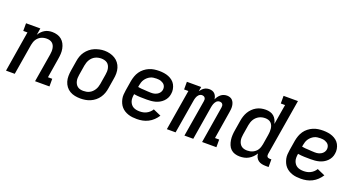

<svg xmlns="http://www.w3.org/2000/svg" viewBox="-44 -1354 3688 1981"><g transform="rotate(20 1800.0 -363.5)"><path d="M36 0 109 -446H63V-530H220L208 -456Q219 -475 234.5 -491Q250 -507 268.5 -518Q287 -529 308 -533.5Q329 -538 349 -538Q378 -538 405 -530Q432 -522 452.5 -505Q473 -488 485.5 -464Q498 -440 503.5 -412.5Q509 -385 507.5 -356.5Q506 -328 501 -299L466 -84H513V0H355L407 -313Q410 -330 410.5 -347Q411 -364 408.5 -380Q406 -396 399 -410.5Q392 -425 380 -435Q368 -445 352 -449.5Q336 -454 319 -454Q303 -454 288 -451Q273 -448 258 -441Q243 -434 230.5 -422.5Q218 -411 209.5 -397.5Q201 -384 196 -368.5Q191 -353 188 -338L132 0Z M854 8Q823 8 793 2Q763 -4 737.5 -19Q712 -34 694.5 -57.5Q677 -81 668.5 -109.5Q660 -138 660.5 -169Q661 -200 666 -231L684 -341Q688 -368 697.5 -395Q707 -422 724 -445.5Q741 -469 764 -488Q787 -507 813.5 -518Q840 -529 867 -535Q894 -541 922 -541Q953 -541 982.5 -533.5Q1012 -526 1037 -511Q1062 -496 1080 -472.5Q1098 -449 1106.5 -420.5Q1115 -392 1115 -361Q1115 -330 1109 -299L1091 -189Q1087 -162 1077.5 -135.5Q1068 -109 1051.5 -85Q1035 -61 1012 -42.5Q989 -24 962.5 -12.5Q936 -1 908.5 3.5Q881 8 854 8ZM855 -76Q872 -76 889 -79Q906 -82 922 -90Q938 -98 951 -110.5Q964 -123 973.5 -138Q983 -153 988.5 -169.5Q994 -186 997 -203L1015 -313Q1018 -330 1018.5 -347.5Q1019 -365 1015.5 -381.5Q1012 -398 1004 -412.5Q996 -427 982.5 -436.5Q969 -446 952 -450Q935 -454 918 -454Q901 -454 884.5 -450.5Q868 -447 852 -439Q836 -431 823 -418.5Q810 -406 801 -391Q792 -376 786.5 -360Q781 -344 778 -327L760 -217Q757 -200 756.5 -182.5Q756 -165 759.5 -149Q763 -133 771 -118.5Q779 -104 792 -94Q805 -84 821.5 -80Q838 -76 855 -76Q855 -76 855 -76Q855 -76 855 -76Z M1474 8Q1450 8 1426 5.5Q1402 3 1379.5 -4.5Q1357 -12 1337.5 -24Q1318 -36 1303 -53Q1288 -70 1278.5 -91Q1269 -112 1264 -135Q1259 -158 1260.5 -182.5Q1262 -207 1266 -231L1284 -341Q1289 -368 1298.5 -395Q1308 -422 1324.5 -446Q1341 -470 1364.5 -488.5Q1388 -507 1414.5 -518.5Q1441 -530 1469 -534Q1497 -538 1524 -538Q1551 -538 1577.5 -534Q1604 -530 1627.5 -520.5Q1651 -511 1671 -495Q1691 -479 1703 -456.5Q1715 -434 1719.5 -407.5Q1724 -381 1719 -355Q1716 -332 1705 -310.5Q1694 -289 1676.5 -272Q1659 -255 1638 -243.5Q1617 -232 1594 -226Q1571 -220 1548.5 -218Q1526 -216 1503 -216Q1468 -216 1432 -217Q1396 -218 1361 -224L1360 -217Q1357 -199 1357 -180Q1357 -161 1362.5 -144.5Q1368 -128 1378.5 -114Q1389 -100 1404 -91.5Q1419 -83 1437 -79.5Q1455 -76 1474 -76Q1493 -76 1511.5 -79.5Q1530 -83 1548 -92Q1566 -101 1581 -115Q1596 -129 1606 -146L1692 -108Q1674 -80 1650 -57Q1626 -34 1596.5 -19Q1567 -4 1536 2Q1505 8 1474 8ZM1518 -297Q1529 -297 1540.5 -298Q1552 -299 1563 -302.5Q1574 -306 1584.5 -312Q1595 -318 1603.5 -326.5Q1612 -335 1617.5 -345.5Q1623 -356 1625 -368Q1627 -381 1624.5 -394Q1622 -407 1615 -417.5Q1608 -428 1597.5 -435Q1587 -442 1575 -446.5Q1563 -451 1550 -452.5Q1537 -454 1524 -454Q1507 -454 1489.5 -451.5Q1472 -449 1456 -441Q1440 -433 1426 -420.5Q1412 -408 1402 -393Q1392 -378 1386.5 -361Q1381 -344 1378 -327L1375 -308Q1393 -304 1410.5 -303Q1428 -302 1446 -301Q1464 -300 1482 -298.5Q1500 -297 1518 -297Z M1802 0 1876 -446H1829V-530H1986L1978 -481Q1986 -493 1996.5 -504Q2007 -515 2019.5 -523Q2032 -531 2046 -534.5Q2060 -538 2074 -538Q2074 -538 2074 -538Q2074 -538 2074 -538Q2092 -538 2107.5 -532.5Q2123 -527 2134 -515.5Q2145 -504 2151 -489Q2157 -474 2159 -457Q2166 -474 2177 -489Q2188 -504 2202 -515.5Q2216 -527 2233.5 -532.5Q2251 -538 2268 -538Q2268 -538 2268 -538Q2268 -538 2268 -538Q2285 -538 2301 -532.5Q2317 -527 2328 -515Q2339 -503 2345 -487.5Q2351 -472 2353 -455Q2355 -438 2353.5 -420.5Q2352 -403 2349 -386L2300 -84H2346V0H2189L2255 -402Q2257 -412 2256 -421.5Q2255 -431 2250 -439Q2245 -447 2236 -450.5Q2227 -454 2217 -454Q2208 -454 2198.5 -450Q2189 -446 2182.5 -439Q2176 -432 2171 -423.5Q2166 -415 2162.5 -406Q2159 -397 2157 -388Q2155 -379 2153 -370L2092 0H1995L2062 -402Q2064 -412 2063 -421.5Q2062 -431 2056.5 -439Q2051 -447 2042 -450.5Q2033 -454 2023 -454Q2014 -454 2005 -450Q1996 -446 1989 -439Q1982 -432 1977 -423.5Q1972 -415 1969 -406Q1966 -397 1963.5 -388Q1961 -379 1960 -370L1898 0Z M2604 8Q2575 8 2549.5 0Q2524 -8 2505 -26Q2486 -44 2476 -69Q2466 -94 2462 -120.5Q2458 -147 2459.5 -175Q2461 -203 2466 -231L2484 -341Q2488 -366 2496 -391Q2504 -416 2517.5 -439Q2531 -462 2550.5 -481.5Q2570 -501 2593.5 -514Q2617 -527 2642.5 -532.5Q2668 -538 2694 -538Q2719 -538 2742 -531.5Q2765 -525 2782.5 -510Q2800 -495 2810.5 -474Q2821 -453 2826 -430L2863 -651H2816V-735H2974L2871 -116Q2870 -108 2871 -100Q2872 -92 2876.5 -86.5Q2881 -81 2888.5 -78.5Q2896 -76 2904 -76H2922V8H2890Q2868 8 2846.5 3.5Q2825 -1 2808 -13.5Q2791 -26 2781.5 -45.5Q2772 -65 2772 -86Q2758 -64 2739.5 -45.5Q2721 -27 2699 -14.5Q2677 -2 2652.5 3Q2628 8 2604 8ZM2655 -76Q2671 -76 2686.5 -79Q2702 -82 2716.5 -89Q2731 -96 2744 -107Q2757 -118 2765.5 -132Q2774 -146 2779 -161Q2784 -176 2787 -192L2805 -302Q2808 -320 2809 -337.5Q2810 -355 2808 -372Q2806 -389 2799.5 -405Q2793 -421 2781 -432.5Q2769 -444 2752.5 -449Q2736 -454 2718 -454Q2701 -454 2684.5 -450.5Q2668 -447 2652.5 -439Q2637 -431 2623.5 -418.5Q2610 -406 2601 -391Q2592 -376 2586.5 -360Q2581 -344 2578 -327L2560 -217Q2557 -200 2556.5 -182.5Q2556 -165 2559.5 -149Q2563 -133 2571 -118.5Q2579 -104 2592 -94Q2605 -84 2621.5 -80Q2638 -76 2655 -76Q2655 -76 2655 -76Q2655 -76 2655 -76Z M3274 8Q3250 8 3226 5.5Q3202 3 3179.5 -4.5Q3157 -12 3137.5 -24Q3118 -36 3103 -53Q3088 -70 3078.5 -91Q3069 -112 3064 -135Q3059 -158 3060.5 -182.5Q3062 -207 3066 -231L3084 -341Q3089 -368 3098.5 -395Q3108 -422 3124.5 -446Q3141 -470 3164.5 -488.5Q3188 -507 3214.5 -518.5Q3241 -530 3269 -534Q3297 -538 3324 -538Q3351 -538 3377.5 -534Q3404 -530 3427.5 -520.5Q3451 -511 3471 -495Q3491 -479 3503 -456.5Q3515 -434 3519.5 -407.5Q3524 -381 3519 -355Q3516 -332 3505 -310.5Q3494 -289 3476.5 -272Q3459 -255 3438 -243.5Q3417 -232 3394 -226Q3371 -220 3348.5 -218Q3326 -216 3303 -216Q3268 -216 3232 -217Q3196 -218 3161 -224L3160 -217Q3157 -199 3157 -180Q3157 -161 3162.5 -144.5Q3168 -128 3178.5 -114Q3189 -100 3204 -91.5Q3219 -83 3237 -79.5Q3255 -76 3274 -76Q3293 -76 3311.5 -79.5Q3330 -83 3348 -92Q3366 -101 3381 -115Q3396 -129 3406 -146L3492 -108Q3474 -80 3450 -57Q3426 -34 3396.5 -19Q3367 -4 3336 2Q3305 8 3274 8ZM3318 -297Q3329 -297 3340.5 -298Q3352 -299 3363 -302.5Q3374 -306 3384.5 -312Q3395 -318 3403.5 -326.5Q3412 -335 3417.5 -345.5Q3423 -356 3425 -368Q3427 -381 3424.5 -394Q3422 -407 3415 -417.5Q3408 -428 3397.5 -435Q3387 -442 3375 -446.5Q3363 -451 3350 -452.5Q3337 -454 3324 -454Q3307 -454 3289.5 -451.5Q3272 -449 3256 -441Q3240 -433 3226 -420.5Q3212 -408 3202 -393Q3192 -378 3186.5 -361Q3181 -344 3178 -327L3175 -308Q3193 -304 3210.5 -303Q3228 -302 3246 -301Q3264 -300 3282 -298.5Q3300 -297 3318 -297Z"/></g></svg>

Font: Iosevka Curly Slab MdEx
Style: Italic
Weight: 500
Width: 7
Italic angle: -9°
Monospace: yes
Designer: Belleve Invis
Foundry: Belleve Invis
Version: Version 11.0.0; ttfautohint (v1.8.3)